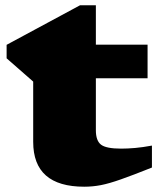

<svg xmlns="http://www.w3.org/2000/svg" viewBox="-20 -691 610 726"><path d="M342.5 -198.5Q342.5 -159 362 -144Q381.5 -129 438 -129Q462.5 -129 491 -131.5Q519.5 -134 554.5 -140.5V-57.5Q482 -28.5 437.2 -12.8Q392.5 3 361.5 9Q330.5 15 298.5 15Q105.5 15 105.5 -154.5V-382.5L5 -470.5V-521.5L282.5 -671H342.5V-522H538V-395H342.5Z"/></svg>

Font: Newsreader Caption ExtraBold
Style: Regular
Weight: 800
Designer: Hugues Gentile
Foundry: Production Type
Version: Version 1.001